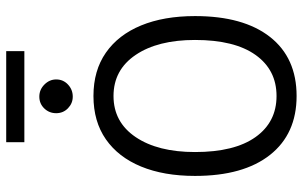

<svg xmlns="http://www.w3.org/2000/svg" viewBox="-194 -746 952 603"><g transform="rotate(-90 281.5 -445.0)"><path d="M281 11Q162 11 96 -72.5Q30 -156 30 -308Q30 -406 59.5 -477.5Q89 -549 145 -588Q201 -627 281 -627Q361 -627 417 -588Q473 -549 502.5 -477.5Q532 -406 532 -308Q532 -156 466.5 -72.5Q401 11 281 11ZM281 -52Q363 -52 410 -118Q457 -184 457 -308Q457 -425 410 -494.5Q363 -564 281 -564Q199 -564 152 -494.5Q105 -425 105 -308Q105 -184 152 -118Q199 -52 281 -52ZM279 -692Q258 -692 242.5 -707Q227 -722 227 -744Q227 -766 242 -781.5Q257 -797 279 -797Q301 -797 317 -781Q333 -765 333 -744Q333 -722 317 -707Q301 -692 279 -692ZM136 -844V-901H422V-844Z"/></g></svg>

Font: Inconsolata SemiExpanded
Style: Regular
Weight: 400
Width: 6
Monospace: yes
Designer: Raph Levien, Cyreal, Brenton Simpson
Foundry: Raph Levien, Cyreal, Google
Version: Version 3.100; ttfautohint (v1.8.4.7-5d5b)